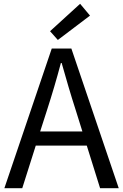

<svg xmlns="http://www.w3.org/2000/svg" viewBox="-20 -989 647 1009"><path d="M227 -410 191 -298H413L378 -410Q358 -472 340 -533Q322 -594 304 -658H300Q283 -594 265 -533Q247 -472 227 -410ZM3 0 252 -734H355L604 0H506L436 -224H168L97 0ZM284 -779 243 -825 401 -969 453 -907Z"/></svg>

Font: Source Han Sans SC
Style: Regular
Weight: 400
Designer: Ryoko NISHIZUKA 西塚涼子 (kana, bopomofo & ideographs); Paul D. Hunt (Latin, Greek & Cyrillic); Sandoll Communications 산돌커뮤니
Foundry: Adobe
Version: Version 2.002;hotconv 1.0.116;makeotfexe 2.5.65601; ttfautoh